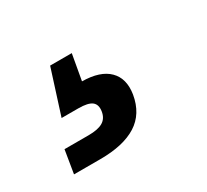

<svg xmlns="http://www.w3.org/2000/svg" viewBox="-63 -113 442 409"><g transform="rotate(-30 158.5 91.0)"><path d="M19.5 204.1 28.8 147.5H87.9Q111.3 147.5 123.3 140.4Q135.3 133.3 137.7 117.2Q140.1 101.6 130.9 94.2Q121.6 86.9 97.7 86.9H56.6L91.3 -22H144.5L140.6 0L133.3 41Q177.7 41.5 198.5 62.3Q219.2 83 213.4 119.6Q206.1 163.1 173.6 183.6Q141.1 204.1 84 204.1Z"/></g></svg>

Font: Inter 24pt SemiBold
Style: Italic
Weight: 600
Italic angle: -9.3988°
Designer: Rasmus Andersson
Foundry: rsms
Version: Version 4.001;git-66647c0bb